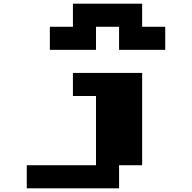

<svg xmlns="http://www.w3.org/2000/svg" viewBox="-20 -1020 1040 1040"><path d="M250 -750V-875H375V-1000H750V-875H875V-750H625V-875H500V-750ZM125 0V-125H500V-500H375V-625H750V-125H625V0Z"/></svg>

Font: Press Start 2P
Style: Regular
Weight: 400
Designer: CodeMan38
Foundry: CodeMan38
Version: Version 3.000